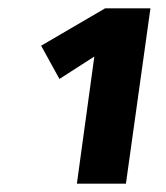

<svg xmlns="http://www.w3.org/2000/svg" viewBox="-20 -762 399 462"><path d="M283 -320H165L207 -626L123 -572L79 -652L233 -742H342Z"/></svg>

Font: Fira Sans Condensed ExtraBold
Style: Italic
Weight: 800
Width: 3
Italic angle: -8°
Designer: bBox Type GmbH & Carrois Corporate GbR & Edenspiekermann AG
Foundry: bBox Type GmbH & Carrois Corporate GbR & Edenspiekermann AG
Version: Version 4.301